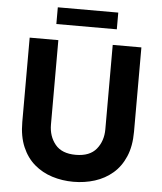

<svg xmlns="http://www.w3.org/2000/svg" viewBox="-61 -967 867 1030"><g transform="rotate(5 373.0 -452.5)"><path d="M372.6 10Q312.4 10 258 -7.2Q203.6 -24.4 161.8 -60.2Q120 -96 96 -152.1Q72 -208.2 72 -285.6V-740H226.4V-285.6Q226.4 -222.4 262 -178.8Q297.6 -135.2 372.6 -135.2Q448 -135.2 483.6 -178.8Q519.2 -222.4 519.2 -285.6V-740H673.6V-285.6Q673.6 -208.2 649.6 -152.1Q625.6 -96 583.8 -60.2Q542 -24.4 487.6 -7.2Q433.2 10 372.6 10ZM533.8 -825.2H208.2V-915.2H533.8Z"/></g></svg>

Font: Be Vietnam Pro Variable Thin
Style: Regular
Weight: 100
Designer: Lam Bao, Tony Le, Vietanh Nguyen
Foundry: Yellow Type Foundry
Version: Version 1.002